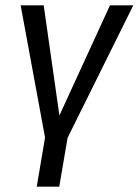

<svg xmlns="http://www.w3.org/2000/svg" viewBox="-20 -516 517 716"><path d="M117 180 148 -3 57 -496H143L202 -82H200L390 -496H477L232 -2L201 180Z"/></svg>

Font: Nunito Sans 7pt Condensed
Style: Italic
Weight: 400
Width: 3
Italic angle: -9°
Designer: Vernon Adams
Foundry: Vernon Adams
Version: Version 3.101;gftools[0.9.27]